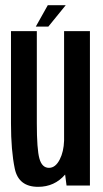

<svg xmlns="http://www.w3.org/2000/svg" viewBox="-20 -718 398 743"><path d="M237.5 0 232 -42.5Q191 5 127.5 5Q52 5 37.2 -65.2Q22.5 -135.5 22.5 -240V-597.5H122.5V-240.5Q122.5 -140.5 132.5 -104.5Q142.5 -68.5 169.5 -68.5Q195 -68.5 211.5 -101.5Q226.5 -131 228 -173.5V-597.5H328V0ZM118.5 -615 165 -698H234.5L167 -615Z"/></svg>

Font: Anybody Condensed Medium
Style: Regular
Weight: 500
Width: 3
Designer: Tyler Finck
Foundry: Etcetera Type Company
Version: Version 1.010; ttfautohint (v1.8.3) -l 8 -r 50 -G 200 -x 14 